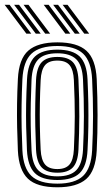

<svg xmlns="http://www.w3.org/2000/svg" viewBox="-30 -788 477 816"><path d="M213.8 8Q126.5 8 88.4 -28.8Q50.2 -65.5 46 -147.5Q43.8 -197.5 42.8 -246.8Q41.8 -296 42.5 -346.9Q43.2 -397.8 46 -452.5Q50.2 -537.8 90.4 -572.9Q130.5 -608 213.8 -608Q298.5 -608 337.6 -572.1Q376.8 -536.2 381 -452.2Q384.5 -374.8 384.6 -298.8Q384.8 -222.8 381 -147.5Q376.5 -62.2 336.4 -27.1Q296.2 8 213.8 8ZM213.8 -7.5Q288.5 -7.5 323 -40.2Q357.5 -73 361.5 -148.8Q365.2 -220.2 365.4 -294.4Q365.5 -368.5 361.5 -451.2Q357.8 -527 323.4 -559.8Q289 -592.5 213.8 -592.5Q138.5 -592.5 103.9 -560Q69.2 -527.5 65.2 -451.2Q62.5 -394 61.8 -343.5Q61 -293 62 -245.4Q63 -197.8 65.2 -148.5Q69 -73.5 103.4 -40.5Q137.8 -7.5 213.8 -7.5ZM213.8 -23Q146.8 -23 117.4 -53Q88 -83 84.5 -150Q82.2 -200.8 81.2 -248.8Q80.2 -296.8 81.1 -346.2Q82 -395.8 84.8 -450.2Q88.2 -519.2 118.8 -548.1Q149.2 -577 213.8 -577Q278.5 -577 308.6 -547.9Q338.8 -518.8 342 -450.5Q344.5 -397.5 345.4 -348.2Q346.2 -299 345.5 -250.4Q344.8 -201.8 342 -149.8Q338.8 -82 308.8 -52.5Q278.8 -23 213.8 -23ZM213.8 -38.5Q269 -38.5 294.2 -64.6Q319.5 -90.8 322.8 -151.5Q326.5 -223.8 326.6 -294.4Q326.8 -365 322.8 -449Q320 -511 293.9 -536.2Q267.8 -561.5 213.8 -561.5Q157 -561.5 132 -534.8Q107 -508 104 -448.8Q101.8 -398 100.8 -350.1Q99.8 -302.2 100.6 -253.2Q101.5 -204.2 104 -150.5Q107 -90.2 132.6 -64.4Q158.2 -38.5 213.8 -38.5ZM213.8 -54Q168 -54 147 -76.6Q126 -99.2 123.2 -151Q121 -203.5 120 -251.4Q119 -299.2 119.9 -347.5Q120.8 -395.8 123.2 -448.2Q126 -501.5 147.5 -523.8Q169 -546 213.8 -546Q259.2 -546 280.1 -523.4Q301 -500.8 303.5 -448.2Q307.5 -363 307.1 -292.5Q306.8 -222 303.5 -152Q300.8 -99.2 279.8 -76.6Q258.8 -54 213.8 -54ZM213.8 -69.5Q249.2 -69.5 265.5 -89Q281.8 -108.5 284 -152.8Q287.5 -224.8 287.8 -293Q288 -361.2 284 -447.2Q282 -491 265.9 -510.8Q249.8 -530.5 213.8 -530.5Q177.2 -530.5 161.1 -510.6Q145 -490.8 142.8 -447.5Q140.2 -394.2 139.4 -346.9Q138.5 -299.5 139.4 -252.2Q140.2 -205 142.8 -151.8Q145 -108.8 161.4 -89.1Q177.8 -69.5 213.8 -69.5ZM162.2 -645 70.2 -767.5H91L183 -645ZM82 -645 -10.2 -767.5H10.8L102.8 -645ZM122 -645 30 -767.5H51L143 -645ZM328.2 -645 236.2 -767.5H257L349 -645ZM247.8 -645 155.8 -767.5H176.8L268.8 -645ZM288 -645 196 -767.5H216.8L308.8 -645Z"/></svg>

Font: Big Shoulders Inline Text Thin SemiBold
Style: Regular
Weight: 600
Version: Version 2.002